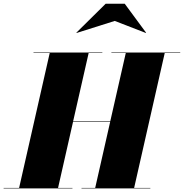

<svg xmlns="http://www.w3.org/2000/svg" viewBox="-65 -1040 1015 1060"><path d="M568.5 -924.5 358 -858 356.5 -859.5 518.5 -1019.5H623.5L741.5 -859.5L740 -858ZM-45 -2.5H40.5L209.5 -747.5H120V-750H500V-747.5H424.5L339 -371.5H544L629.5 -747.5H550V-750H930V-747.5H844.5L675.5 -2.5H765V0H385V-2.5H460.5L543.5 -368.5H338.5L255.5 -2.5H335V0H-45Z"/></svg>

Font: Bodoni* 72pt Fatface
Style: Italic
Weight: 900
Italic angle: -13°
Version: Version 2.3